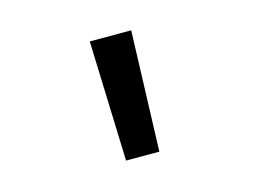

<svg xmlns="http://www.w3.org/2000/svg" viewBox="-60 -896 720 546"><g transform="rotate(-15 300.0 -623.0)"><path d="M251 -446 239 -800H361L349 -446Z"/></g></svg>

Font: Victor Mono
Style: Bold
Weight: 700
Monospace: yes
Designer: Rune Bjørnerås
Version: Version 1.561;gftools[0.9.30]